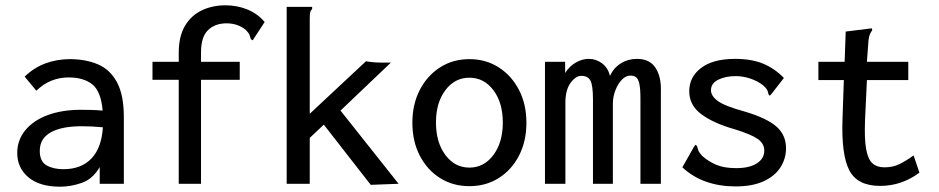

<svg xmlns="http://www.w3.org/2000/svg" viewBox="-20 -693 3540 724"><path d="M207 11Q129 11 87 -24.5Q45 -60 45 -116Q45 -165 75.5 -202Q106 -239 160 -259Q214 -279 285 -279Q302 -279 323 -278.5Q344 -278 367 -276Q361 -348 328.5 -374.5Q296 -401 238 -401Q205 -401 174.5 -389Q144 -377 117 -351L73 -404Q108 -438 151.5 -454Q195 -470 243 -470Q303 -470 349 -450.5Q395 -431 421 -383Q447 -335 447 -251V0H356V-63Q330 -18 288.5 -3.5Q247 11 207 11ZM130 -124Q130 -84 155.5 -69.5Q181 -55 219 -55Q286 -55 324.5 -95Q363 -135 368 -213Q327 -217 288 -217Q213 -217 171.5 -194Q130 -171 130 -124Z M654 -392H555V-460H654V-494Q654 -556 677.5 -595.5Q701 -635 741 -654Q781 -673 830 -673Q875 -673 913.5 -657Q952 -641 978 -610L938 -549L933 -541L926 -545Q924 -553 921 -561Q918 -569 907 -580Q877 -605 834 -605Q791 -605 764.5 -579.5Q738 -554 738 -495V-460H884V-392H738V0H654Z M1201 -223 1148 -173V0H1061V-667H1157V-659Q1151 -653 1149.5 -646Q1148 -639 1148 -622V-264L1360 -462Q1388 -457 1418 -457H1454L1264 -276L1483 0L1378 4Z M1750 9Q1688 9 1639.5 -21.5Q1591 -52 1563 -106Q1535 -160 1535 -230Q1535 -300 1563 -354Q1591 -408 1639.5 -439Q1688 -470 1750 -470Q1812 -470 1860.5 -439Q1909 -408 1937 -354Q1965 -300 1965 -230Q1965 -160 1937 -106Q1909 -52 1860.5 -21.5Q1812 9 1750 9ZM1750 -61Q1805 -61 1840.5 -108.5Q1876 -156 1876 -231Q1876 -306 1840.5 -353Q1805 -400 1750 -400Q1695 -400 1659.5 -353Q1624 -306 1624 -231Q1624 -156 1659.5 -108.5Q1695 -61 1750 -61Z M2035 0V-460H2111V-418Q2127 -443 2151 -457Q2175 -471 2200 -471Q2228 -471 2250.5 -454Q2273 -437 2280 -407Q2294 -437 2321 -454Q2348 -471 2382 -471Q2430 -471 2452 -437Q2474 -403 2472 -348V0H2395V-322Q2395 -360 2390.5 -378.5Q2386 -397 2377.5 -402.5Q2369 -408 2357 -408Q2340 -408 2325 -392.5Q2310 -377 2300.5 -352.5Q2291 -328 2291 -301V0H2216V-317Q2216 -371 2206.5 -389Q2197 -407 2172 -407Q2151 -407 2131.5 -380.5Q2112 -354 2112 -305V0Z M2754 10Q2694 10 2643.5 -7.5Q2593 -25 2553 -62L2596 -138L2602 -147L2608 -143Q2610 -135 2613 -126.5Q2616 -118 2627 -106Q2650 -85 2680 -72Q2710 -59 2756 -59Q2806 -59 2834 -77Q2862 -95 2862 -125Q2862 -152 2836.5 -169.5Q2811 -187 2749 -206Q2671 -228 2625 -262Q2579 -296 2579 -349Q2579 -403 2624 -437Q2669 -471 2752 -471Q2814 -471 2857.5 -453Q2901 -435 2936 -399L2890 -340L2883 -332L2878 -337Q2877 -345 2873.5 -352.5Q2870 -360 2858 -371Q2836 -388 2808.5 -397Q2781 -406 2754 -406Q2716 -406 2688.5 -392.5Q2661 -379 2661 -353Q2661 -331 2687 -312Q2713 -293 2786 -273Q2871 -248 2907.5 -216Q2944 -184 2944 -134Q2944 -95 2923 -62Q2902 -29 2859.5 -9.5Q2817 10 2754 10Z M3299 8Q3213 8 3182.5 -51Q3152 -110 3157 -246L3162 -391H3066V-460H3165L3169 -574L3258 -585L3268 -586L3269 -579Q3264 -572 3260.5 -564.5Q3257 -557 3255 -541L3249 -460H3405V-391H3249L3242 -243Q3239 -170 3246 -131Q3253 -92 3270 -77Q3287 -62 3315 -62Q3348 -62 3373.5 -75Q3399 -88 3425 -107L3447 -42Q3380 8 3299 8Z"/></svg>

Font: Inconsolata Medium
Style: Regular
Weight: 500
Monospace: yes
Designer: Raph Levien, Cyreal, Brenton Simpson
Foundry: Raph Levien, Cyreal, Google
Version: Version 3.001; ttfautohint (v1.8.2.53-6de2)